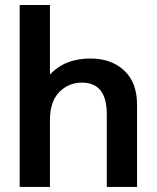

<svg xmlns="http://www.w3.org/2000/svg" viewBox="-20 -742 623 762"><path d="M178.2 -722.2V-445.8Q236.8 -509.8 338.9 -509.8Q421.4 -509.8 472.7 -462.4Q523.9 -415 523.9 -326.2V0H403.8V-289.1Q403.8 -414.1 305.2 -414.1Q252.4 -414.1 215.3 -376.7Q178.2 -339.4 178.2 -264.2V0H58.1V-722.2Z"/></svg>

Font: Human Sans Medium
Style: Regular
Weight: 500
Designer: Tim Radville
Foundry: Continuum
Version: Version 1.000;FEAKit 1.0